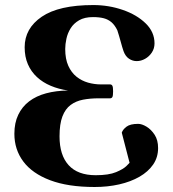

<svg xmlns="http://www.w3.org/2000/svg" viewBox="-20 -726 683 756"><path d="M352.5 10.3Q247.6 10.3 177.2 -16.4Q106.9 -43 71.8 -90.1Q36.6 -137.2 36.6 -199.2Q36.6 -242.2 51.8 -273.9Q66.9 -305.7 94.7 -326.9Q122.6 -348.1 161.6 -358.6Q200.7 -369.1 248 -369.6Q210.9 -375 179.7 -388.2Q148.4 -401.4 125.5 -422.6Q102.5 -443.8 89.8 -473.1Q77.1 -502.4 77.1 -540Q77.1 -614.3 144.5 -660.2Q211.9 -706.1 347.2 -706.1Q408.2 -706.1 463.4 -687Q518.6 -668 553.5 -634Q588.4 -600.1 588.4 -555.2Q588.4 -535.2 577.9 -519.3Q567.4 -503.4 551.3 -494.4Q535.2 -485.4 518.1 -485.4Q502 -485.4 487.8 -494.9Q473.6 -504.4 466.3 -524.9Q461.4 -539.1 455.3 -561.8Q449.2 -584.5 441.9 -606.9Q432.1 -627 419.2 -638.2Q406.2 -649.4 388.7 -654.1Q371.1 -658.7 346.2 -658.7Q313 -658.7 291.5 -646.2Q270 -633.8 258.1 -614.5Q246.1 -595.2 241.5 -573.5Q236.8 -551.8 236.8 -533.2Q236.8 -493.7 249 -466.8Q261.2 -439.9 281.5 -423.8Q301.8 -407.7 326.9 -400.6Q352.1 -393.6 377.9 -393.6H413.6Q419.4 -393.6 422.4 -388.4Q425.3 -383.3 425.3 -366.2Q425.3 -348.6 422.4 -343.8Q419.4 -338.9 413.6 -338.9H368.2Q335 -338.9 306.9 -333.5Q278.8 -328.1 258.1 -312.7Q237.3 -297.4 225.8 -267.6Q214.4 -237.8 214.4 -189Q214.4 -115.2 250.2 -75.7Q286.1 -36.1 356.9 -36.1Q408.2 -36.1 437.3 -48.3Q466.3 -60.5 478.3 -72.8Q490.2 -85 490.2 -85L459.5 -203.6Q463.4 -215.8 478 -227.1Q492.7 -238.3 523.9 -238.3Q538.6 -238.3 556.9 -227.3Q575.2 -216.3 588.9 -195.3Q602.5 -174.3 602.5 -143.1Q602.5 -106.4 583 -78.1Q563.5 -49.8 529.1 -30Q494.6 -10.3 449.5 0Q404.3 10.3 352.5 10.3Z"/></svg>

Font: Gelasio
Style: Regular
Weight: 400
Designer: Eben Sorkin
Foundry: Eben Sorkin
Version: Version 1.008